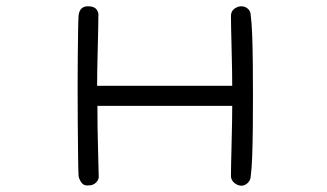

<svg xmlns="http://www.w3.org/2000/svg" viewBox="-20 -520 1040 611"><path d="M747 71Q734 70 724 60.5Q714 51 715 37Q715 28 715.5 0Q716 -28 717 -63.5Q718 -99 718.5 -132Q719 -165 719 -183H290Q290 -144 290.5 -112Q291 -80 292 -45.5Q293 -11 294 37Q296 50 286.5 60Q277 70 263 70Q247 72 239.5 61.5Q232 51 230 40Q229 20 228.5 -24Q228 -68 227.5 -125.5Q227 -183 227 -241Q227 -292 227.5 -338.5Q228 -385 228.5 -420Q229 -455 230 -470Q233 -500 260 -500Q280 -500 287.5 -489.5Q295 -479 293 -466Q293 -457 292.5 -428.5Q292 -400 291 -364Q290 -328 289.5 -296Q289 -264 289 -247H719Q719 -264 718.5 -297Q718 -330 717 -365.5Q716 -401 715.5 -429.5Q715 -458 715 -466Q714 -483 725 -491.5Q736 -500 748 -500Q760 -500 769 -492Q778 -484 778 -470Q781 -449 782.5 -409Q784 -369 784.5 -318.5Q785 -268 785 -215Q785 -162 784.5 -111.5Q784 -61 782.5 -21.5Q781 18 778 40Q778 52 769 61.5Q760 71 747 71Z"/></svg>

Font: Hachi Maru Pop
Style: Regular
Weight: 400
Designer: Nontynet
Foundry: Nontynet
Version: Version 1.300